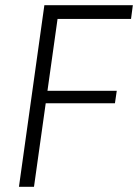

<svg xmlns="http://www.w3.org/2000/svg" viewBox="-20 -720 532 740"><path d="M188 -647 207 -684 159 -342 149 -370H430L423 -322H142L160 -349L111 0H53L151 -700H492L485 -647Z"/></svg>

Font: Pathway Extreme 8pt Thin 12pt Thin
Style: Italic
Weight: 250
Italic angle: -8°
Version: Version 1.001;gftools[0.9.26]